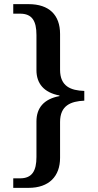

<svg xmlns="http://www.w3.org/2000/svg" viewBox="-20 -780 472 927"><path d="M44 127H118C217 127 270 71 270 -18V-191C270 -271 322 -291 387 -294V-341C322 -343 270 -363 270 -443V-616C270 -708 217 -760 118 -760H44V-714H77C135 -714 156 -679 156 -611V-441C156 -377 192 -333 267 -319V-316C191 -302 156 -258 156 -194V-22C156 45 135 81 77 81H44Z"/></svg>

Font: Noto Serif Yezidi Medium
Style: Regular
Weight: 500
Designer: Dalton Maag Ltd
Foundry: Dalton Maag Ltd
Version: Version 1.001